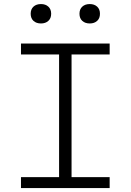

<svg xmlns="http://www.w3.org/2000/svg" viewBox="-20 -950 660 970"><path d="M278.5 0V-730H341.5V0ZM534 -730V-675H86V-730ZM86 -55H534V0H86ZM135 -880.5Q135 -903.5 149.2 -916.5Q163.5 -929.5 187 -929.5Q210 -929.5 224.2 -916.5Q238.5 -903.5 238.5 -880.5Q238.5 -857.5 224.2 -844.5Q210 -831.5 187 -831.5Q163.5 -831.5 149.2 -844.5Q135 -857.5 135 -880.5ZM381.5 -880.5Q381.5 -903.5 395.8 -916.5Q410 -929.5 433.5 -929.5Q456.5 -929.5 470.8 -916.5Q485 -903.5 485 -880.5Q485 -857.5 470.8 -844.5Q456.5 -831.5 433.5 -831.5Q410 -831.5 395.8 -844.5Q381.5 -857.5 381.5 -880.5Z"/></svg>

Font: Monaspace Neon Var ExtraLight
Style: Regular
Weight: 200
Designer: Riley Cran and the Lettermatic Team
Version: Version 1.200 (Monaspace Neon Var)